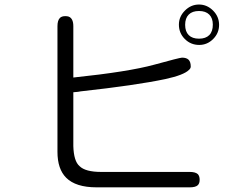

<svg xmlns="http://www.w3.org/2000/svg" viewBox="-20 -804 1040 840"><path d="M762.7 -696.3Q762.7 -659.2 788.6 -633.3Q814.5 -607.4 851.6 -607.4Q886.7 -607.4 912.6 -633.3Q938.5 -659.2 938.5 -695.3Q938.5 -731.4 912.1 -757.8Q885.7 -784.2 850.6 -784.2Q815.4 -784.2 789.1 -757.8Q762.7 -731.4 762.7 -696.3ZM895.5 -740.2Q911.1 -724.6 911.1 -696.3Q911.1 -666 895.5 -650.4Q879.9 -634.8 850.6 -634.8Q821.3 -634.8 805.7 -650.4Q790 -666 790 -695.3Q790 -724.6 805.7 -740.2Q821.3 -755.9 850.6 -755.9Q879.9 -755.9 895.5 -740.2ZM300.8 -464.8V-689.5Q300.8 -723.6 280.3 -731.4Q274.4 -733.4 265.6 -733.4Q250 -733.4 242.2 -725.6Q231.4 -714.8 231.4 -689.5V-148.4Q231.4 -143.6 231.4 -139.6Q231.4 -64.5 269.5 -26.4Q311.5 15.6 402.3 15.6Q403.3 15.6 404.3 15.6H810.5Q835.9 15.6 845.7 5.9Q853.5 -2 853.5 -17.6Q853.5 -33.2 845.7 -42Q835 -51.8 810.5 -51.8H422.9Q353.5 -51.8 328.1 -77.1Q302.7 -98.6 300.8 -165V-400.4L321.3 -402.3L333 -404.3Q573.2 -430.7 703.1 -458Q784.2 -475.6 806.6 -498Q814.5 -504.9 814.5 -512.7Q814.5 -533.2 805.2 -542.5Q795.9 -551.8 776.4 -551.8Q766.6 -551.8 654.8 -521Q543 -490.2 300.8 -464.8Z"/></svg>

Font: FakePearl
Style: ExtraLight
Weight: 300
Version: Version 1.2